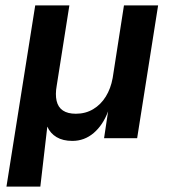

<svg xmlns="http://www.w3.org/2000/svg" viewBox="-20 -514 640 714"><path d="M4 180 111 -494H238L191 -196Q185 -163 190.5 -139Q196 -115 214 -103Q232 -91 262 -91Q298 -91 326.5 -108Q355 -125 373.5 -155Q392 -185 399 -224L441 -494H568L490 0H367L382 -100Q363 -49 328.5 -19.5Q294 10 249 10Q214 10 190.5 -4Q167 -18 156 -43V-44L130 180Z"/></svg>

Font: Nunito Sans 10pt
Style: Bold Italic
Weight: 700
Italic angle: -9°
Designer: Vernon Adams
Foundry: Vernon Adams
Version: Version 3.101;gftools[0.9.27]